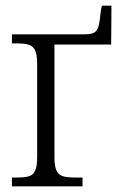

<svg xmlns="http://www.w3.org/2000/svg" viewBox="-20 -657 433 677"><path d="M22 -31H38Q67 -31 82 -35.5Q97 -40 104 -55.5Q111 -71 111 -102V-432Q111 -464 104 -479Q97 -494 82 -499Q67 -504 38 -504H22V-536H277Q300 -536 311 -541.5Q322 -547 327 -563.5Q332 -580 335 -615L339 -637H373L372 -500H172V-102Q172 -70 179.5 -55Q187 -40 202 -35.5Q217 -31 247 -31H271V0H22Z"/></svg>

Font: Noto Serif NarrowLight
Style: Regular
Weight: 300
Width: 4
Designer: Monotype Design Team
Foundry: Monotype Imaging Inc.
Version: Version 1.001